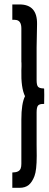

<svg xmlns="http://www.w3.org/2000/svg" viewBox="-20 -640 223 882"><path d="M69.7 -619.6Q151.7 -619.6 150.2 -529.2Q148.7 -440.7 148.2 -421.9V-272.2Q148.2 -248 155.1 -241.1Q161.6 -234.2 180.3 -233.7L182.3 -233.2L182.8 -231.2Q183.8 -209.5 182.8 -165.5V-165V-162.5H180.3Q162.1 -163 155.1 -155.6Q148.2 -148.2 148.2 -123.5V25.2L148.7 76.1Q148.7 141.8 138.3 169Q128 196.1 112.2 209.5Q95.8 222.8 69.7 222.8H39H36.6V220.4V154.6V152.2H39Q68.7 151.7 75.1 133.4Q78.1 125.5 78.1 112.6V-40V-42.5Q78.6 -42.5 78.1 -90.9Q78.1 -164.5 94.9 -198.1Q76.1 -236.2 78.1 -316.7Q79.1 -336 78.6 -353.3H78.1V-355.7V-509.4Q78.1 -543 56.3 -547.9Q48.9 -549.4 39 -548.9H36.6V-551.4V-617.1V-619.6H39Z"/></svg>

Font: RIT Uroob
Style: 

Weight: 700
Designer: Hussain K H
Foundry: RIT
Version: 2.1.1